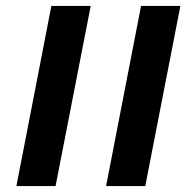

<svg xmlns="http://www.w3.org/2000/svg" viewBox="-20 -626 644 646"><path d="M285.2 -606 167 0H35.2L152.8 -606ZM586.9 -606 468.8 0H336.9L454.6 -606Z"/></svg>

Font: Arimo
Style: Italic
Weight: 400
Italic angle: -12°
Designer: Steve Matteson
Foundry: Monotype Imaging Inc.
Version: Version 1.33